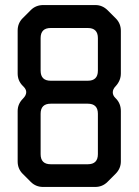

<svg xmlns="http://www.w3.org/2000/svg" viewBox="-20 -732 549 761"><path d="M102 -11Q122 9 151 9H357Q386 9 406 -11L438 -43Q459 -64 459 -92V-292Q459 -322 439 -342L437 -344Q427 -354 427 -366Q427 -379 439 -391Q459 -413 459 -441V-610Q459 -639 439 -659L407 -691Q386 -712 358 -712H152Q122 -712 102 -692L70 -660Q50 -640 50 -611V-441Q50 -412 70 -392L73 -389Q84 -378 84 -367Q84 -354 71 -341Q50 -320 50 -292V-92Q50 -63 70 -43ZM141 -452V-581Q141 -621 181 -621H328Q368 -621 368 -581V-452Q368 -412 328 -412H181Q141 -412 141 -452ZM141 -121V-281Q141 -321 181 -321H328Q368 -321 368 -281V-121Q368 -81 328 -81H181Q141 -81 141 -121Z"/></svg>

Font: WDXL Lubrifont JP N
Style: Regular
Weight: 400
Designer: [WDXL Lubrifont] Copyright 2020-2022 (c) NightFurySL2001, Skr-ZERO; [ZCOOL QingKe HuangYou] Copyright 2018-2022 (c) The 
Version: Version 2.001;hotconv 1.1.1;makeotfexe 2.6.0